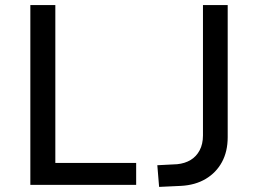

<svg xmlns="http://www.w3.org/2000/svg" viewBox="-20 -725 1013 753"><path d="M99 0V-705H197V-86H514V0ZM604 8 597 -77 675 -81Q705 -84 727.5 -97.5Q750 -111 763 -135.5Q776 -160 776 -194V-705H873V-187Q873 -131 850.5 -89.5Q828 -48 787 -23.5Q746 1 690 4Z"/></svg>

Font: Nunito Sans 7pt SemiCondensed Medium
Style: Regular
Weight: 500
Width: 4
Designer: Vernon Adams
Foundry: Vernon Adams
Version: Version 3.101;gftools[0.9.27]